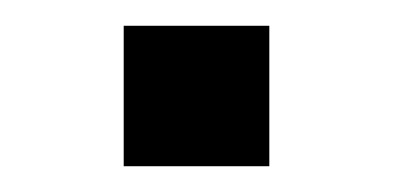

<svg xmlns="http://www.w3.org/2000/svg" viewBox="-20 -129 305 149"><path d="M76 0V-109H189V0Z"/></svg>

Font: Nunito Sans 10pt SemiExpanded
Style: Regular
Weight: 400
Width: 6
Designer: Vernon Adams
Foundry: Vernon Adams
Version: Version 3.101;gftools[0.9.27]